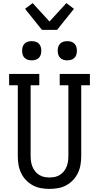

<svg xmlns="http://www.w3.org/2000/svg" viewBox="-20 -1213 640 1241"><path d="M300 8Q272 8 244 3Q216 -2 191.5 -15.5Q167 -29 147.5 -49.5Q128 -70 116 -95.5Q104 -121 99.5 -149Q95 -177 95 -205V-662H39V-735H234V-662H178V-205Q178 -187 180.5 -169.5Q183 -152 189.5 -136Q196 -120 207 -106Q218 -92 233 -82.5Q248 -73 265 -69.5Q282 -66 300 -66Q318 -66 335 -69.5Q352 -73 367 -82.5Q382 -92 393 -106Q404 -120 410.5 -136Q417 -152 419.5 -169.5Q422 -187 422 -205V-662H366V-735H561V-662H505V-205Q505 -177 500.5 -149Q496 -121 484 -95.5Q472 -70 452.5 -49.5Q433 -29 408.5 -15.5Q384 -2 356 3Q328 8 300 8ZM415 -823Q402 -823 390 -826.5Q378 -830 369 -839Q360 -848 356.5 -860Q353 -872 353 -885Q353 -898 356.5 -910Q360 -922 369 -931Q378 -940 390 -943.5Q402 -947 415 -947Q428 -947 440 -943.5Q452 -940 461 -931Q470 -922 473.5 -910Q477 -898 477 -885Q477 -872 473.5 -860Q470 -848 461 -839Q452 -830 440 -826.5Q428 -823 415 -823ZM185 -823Q172 -823 160 -826.5Q148 -830 139 -839Q130 -848 126.5 -860Q123 -872 123 -885Q123 -898 126.5 -910Q130 -922 139 -931Q148 -940 160 -943.5Q172 -947 185 -947Q198 -947 210 -943.5Q222 -940 231 -931Q240 -922 243.5 -910Q247 -898 247 -885Q247 -872 243.5 -860Q240 -848 231 -839Q222 -830 210 -826.5Q198 -823 185 -823ZM251 -1020 142 -1156 191 -1193 300 -1074 409 -1193 458 -1156 349 -1020Z"/></svg>

Font: Iosevka HT Extended
Style: Regular
Weight: 400
Width: 7
Monospace: yes
Designer: Belleve Invis
Foundry: Belleve Invis
Version: Version 32.3.0; ttfautohint (v1.8.4)